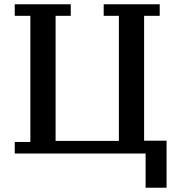

<svg xmlns="http://www.w3.org/2000/svg" viewBox="-20 -718 831 898"><path d="M661 0H49V-54H122V-644H49V-698H311V-644H240V-59H536V-644H465V-698H727V-644H654V-60H759V160H661Z"/></svg>

Font: IBM Plex Serif Medm
Style: Regular
Weight: 500
Designer: Mike Abbink, Paul van der Laan, Pieter van Rosmalen
Foundry: Bold Monday
Version: Version 3.001